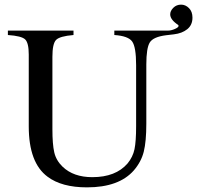

<svg xmlns="http://www.w3.org/2000/svg" viewBox="-20 -794 850 828"><path d="M750 -682 749 -686Q714 -709 714 -732Q714 -747 727.5 -760.5Q741 -774 761 -774Q780 -774 795 -759Q810 -744 810 -718Q810 -686 787.5 -668Q765 -650 730 -646L696 -642Q641 -635 626 -611Q611 -587 611 -516V-261Q611 -184 600 -140Q589 -96 557 -59Q493 14 355 14Q246 14 185 -32Q104 -92 104 -249V-559Q104 -609 88.5 -624Q73 -639 14 -643V-662H297V-643Q237 -638 221.5 -621.5Q206 -605 206 -549V-237Q206 -172 214 -137Q222 -102 250 -75Q297 -30 378 -30Q479 -30 530 -89Q553 -117 560 -150.5Q567 -184 567 -250V-513Q567 -591 550 -615Q533 -639 473 -643V-662H704Q718 -662 734 -669Q750 -676 750 -682Z"/></svg>

Font: STIX MathJax Latin
Style: Regular
Weight: 400
Designer: MicroPress Inc., with final additions and corrections provided by Coen Hoffman, Elsevier (retired)
Version: Version 1.1.1